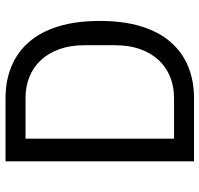

<svg xmlns="http://www.w3.org/2000/svg" viewBox="-34 -704 738 711"><g transform="rotate(-90 335.5 -349.0)"><path d="M93 -698H327Q392 -698 445 -676Q498 -654 535.5 -610.5Q573 -567 593 -501.5Q613 -436 613 -349Q613 -262 593 -196.5Q573 -131 535.5 -87.5Q498 -44 445 -22Q392 0 327 0H93ZM327 -74Q370 -74 406 -88.5Q442 -103 468 -131Q494 -159 508.5 -199.5Q523 -240 523 -292V-406Q523 -458 508.5 -498.5Q494 -539 468 -567Q442 -595 406 -609.5Q370 -624 327 -624H177V-74Z"/></g></svg>

Font: IBM Plex Sans Thai Looped
Style: Regular
Weight: 400
Designer: Mike Abbink, Paul van der Laan, Pieter van Rosmalen, Ben Mitchell, Mark Frömberg
Foundry: Bold Monday
Version: Version 1.1